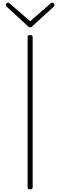

<svg xmlns="http://www.w3.org/2000/svg" viewBox="-20 -1412 454 1446"><path d="M208 14Q197 14 192.5 10Q188 6 188 -1V-1133Q188 -1141 192.5 -1144.5Q197 -1148 207 -1148Q216 -1148 221 -1144.5Q226 -1141 226 -1133V-1Q226 6 222 10Q218 14 208 14ZM374 -1392Q380 -1392 385 -1386.5Q390 -1381 390 -1373Q390 -1370 389 -1367.5Q388 -1365 385 -1362L223 -1214Q218 -1209 214.5 -1207.5Q211 -1206 207 -1206Q203 -1206 199.5 -1207.5Q196 -1209 191 -1214L29 -1363Q27 -1366 25.5 -1369Q24 -1372 24 -1374Q24 -1382 29.5 -1387Q35 -1392 41 -1392Q45 -1392 47.5 -1390Q50 -1388 53 -1386L207 -1252L361 -1386Q364 -1388 367 -1390Q370 -1392 374 -1392Z"/></svg>

Font: Playwrite CL Thin
Style: Regular
Weight: 100
Designer: Veronika Burian, José Scaglione
Foundry: TypeTogether
Version: Version 1.002